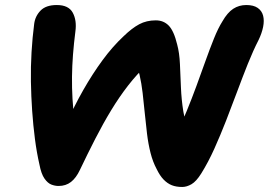

<svg xmlns="http://www.w3.org/2000/svg" viewBox="-20 -732 1070 764"><path d="M705 12Q681 12 663.5 5Q646 -2 631 -17.5Q616 -33 603 -60Q588 -88 579 -123.5Q570 -159 565 -200Q560 -241 556 -282.5Q552 -324 547.5 -362.5Q543 -401 535.5 -433.5Q528 -466 515 -487L562 -471Q525 -437 490 -392Q455 -347 422.5 -293.5Q390 -240 359 -179.5Q328 -119 298 -56Q283 -24 262.5 -8Q242 8 213 8Q199 8 184.5 2.5Q170 -3 157 -21.5Q144 -40 137 -77Q126 -125 119 -179Q112 -233 108 -290.5Q104 -348 103 -407Q102 -466 105.5 -524.5Q109 -583 116 -637Q120 -668 141.5 -690Q163 -712 206 -712Q253 -712 269.5 -681.5Q286 -651 280 -607Q274 -560 270.5 -515Q267 -470 266.5 -426.5Q266 -383 268.5 -339Q271 -295 277 -248L243 -237Q275 -310 311.5 -374Q348 -438 388 -492.5Q428 -547 472 -588Q505 -620 534 -635.5Q563 -651 600 -651Q631 -651 651.5 -630Q672 -609 685 -555Q694 -522 696 -477Q698 -432 700 -383.5Q702 -335 709.5 -288.5Q717 -242 736 -207L683 -205Q704 -244 723.5 -291.5Q743 -339 761.5 -389.5Q780 -440 797.5 -489Q815 -538 831.5 -579Q848 -620 865 -647Q885 -682 908 -697Q931 -712 960 -712Q989 -712 1005.5 -700.5Q1022 -689 1027 -669.5Q1032 -650 1027 -625Q1022 -600 1009 -573Q987 -530 966 -477.5Q945 -425 923.5 -367Q902 -309 879.5 -251.5Q857 -194 833 -140.5Q809 -87 781 -42Q761 -10 742 1Q723 12 705 12Z"/></svg>

Font: Shantell Sans
Style: Bold Italic
Weight: 700
Italic angle: -11°
Designer: Stephen Nixon, Anya Danilova, Shantell Martin
Foundry: Arrow Type
Version: Version 1.011;[c5ecc13dd]